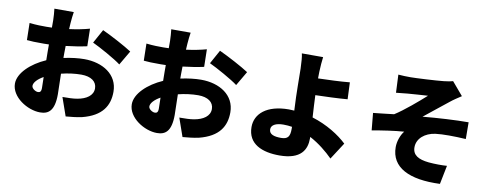

<svg xmlns="http://www.w3.org/2000/svg" viewBox="-70 -1184 4140 1618"><g transform="rotate(10 2000.0 -374.5)"><path d="M721 -713 656 -595C717 -567 858 -489 905 -452L977 -575C921 -612 801 -676 721 -713ZM296 -237 298 -143C298 -108 284 -104 269 -104C250 -104 216 -124 216 -148C216 -176 246 -209 296 -237ZM100 -665 103 -519C137 -515 177 -514 249 -514L292 -515V-458L293 -380C167 -325 67 -231 67 -141C67 -26 209 62 317 62C389 62 439 27 439 -114L435 -290C491 -304 551 -312 606 -312C689 -312 739 -276 739 -217C739 -156 683 -119 606 -106C573 -100 529 -99 481 -99L536 58C580 54 625 50 672 40C843 -3 897 -99 897 -216C897 -364 766 -445 608 -445C558 -445 495 -438 432 -424V-463L433 -527C494 -534 558 -544 613 -556L610 -706C560 -692 499 -680 437 -672L440 -723C442 -749 447 -801 451 -820H285C288 -801 292 -743 292 -722V-659L244 -658C208 -658 161 -658 100 -665Z M1721 -713 1656 -595C1717 -567 1858 -489 1905 -452L1977 -575C1921 -612 1801 -676 1721 -713ZM1296 -237 1298 -143C1298 -108 1284 -104 1269 -104C1250 -104 1216 -124 1216 -148C1216 -176 1246 -209 1296 -237ZM1100 -665 1103 -519C1137 -515 1177 -514 1249 -514L1292 -515V-458L1293 -380C1167 -325 1067 -231 1067 -141C1067 -26 1209 62 1317 62C1389 62 1439 27 1439 -114L1435 -290C1491 -304 1551 -312 1606 -312C1689 -312 1739 -276 1739 -217C1739 -156 1683 -119 1606 -106C1573 -100 1529 -99 1481 -99L1536 58C1580 54 1625 50 1672 40C1843 -3 1897 -99 1897 -216C1897 -364 1766 -445 1608 -445C1558 -445 1495 -438 1432 -424V-463L1433 -527C1494 -534 1558 -544 1613 -556L1610 -706C1560 -692 1499 -680 1437 -672L1440 -723C1442 -749 1447 -801 1451 -820H1285C1288 -801 1292 -743 1292 -722V-659L1244 -658C1208 -658 1161 -658 1100 -665Z M2430 -187V-169C2430 -104 2413 -79 2354 -79C2299 -79 2252 -90 2252 -135C2252 -172 2292 -193 2356 -193C2381 -193 2406 -191 2430 -187ZM2586 -811H2404C2411 -783 2414 -741 2416 -684C2417 -641 2418 -595 2418 -533C2418 -484 2421 -401 2425 -325L2379 -327C2190 -327 2094 -240 2094 -127C2094 20 2220 69 2366 69C2553 69 2596 -23 2596 -116V-130C2675 -88 2743 -32 2795 20L2888 -124C2821 -188 2714 -256 2587 -295C2583 -360 2579 -429 2577 -484C2657 -486 2770 -490 2851 -497L2845 -641C2766 -633 2654 -629 2575 -627L2576 -684C2578 -728 2581 -778 2586 -811Z M3236 -776 3243 -622C3280 -626 3316 -630 3340 -632C3380 -636 3474 -641 3513 -644C3452 -589 3337 -490 3259 -441C3206 -435 3135 -426 3082 -421L3096 -274C3186 -290 3285 -305 3368 -311C3339 -275 3320 -219 3320 -171C3320 3 3478 81 3741 70L3773 -90C3735 -87 3670 -87 3616 -92C3527 -101 3476 -130 3476 -197C3476 -272 3542 -327 3630 -339C3692 -347 3795 -346 3890 -340L3889 -483C3780 -483 3622 -474 3498 -462C3560 -510 3632 -571 3702 -625C3726 -645 3770 -674 3795 -690L3700 -802C3685 -797 3660 -792 3622 -788C3559 -781 3382 -772 3340 -772C3304 -772 3272 -773 3236 -776Z"/></g></svg>

Font: Noto Sans TC Black
Style: Regular
Weight: 900
Designer: Ryoko NISHIZUKA 西塚涼子 (kana, bopomofo & ideographs); Paul D. Hunt (Latin, Greek & Cyrillic); Sandoll Communications 산돌커뮤니
Foundry: Adobe
Version: Version 2.004;hotconv 1.0.118;makeotfexe 2.5.65603